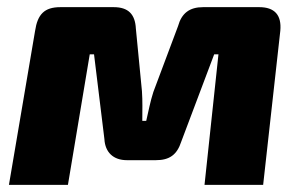

<svg xmlns="http://www.w3.org/2000/svg" viewBox="-20 -517 843 537"><path d="M705 -497H548C510 -497 488 -480 478 -444L409 -260C400 -232 396 -209 389 -179H378C378 -210 379 -233 377 -262L360 -437C358 -477 339 -497 298 -497H149C104 -497 85 -477 78 -430L5 0H170L231 -365H243L272 -128C274 -91 297 -69 335 -69H416C454 -69 475 -84 487 -121L579 -365H591L552 0H716L764 -431C768 -475 748 -497 705 -497Z"/></svg>

Font: Exo 2 Extra Bold
Style: Italic
Weight: 800
Italic angle: -8°
Designer: Natanael Gama
Version: Version 1.001;PS 001.001;hotconv 1.0.88;makeotf.lib2.5.64775